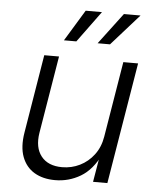

<svg xmlns="http://www.w3.org/2000/svg" viewBox="-54 -807 697 860"><g transform="rotate(5 294.5 -377.0)"><path d="M225.6 7.3Q170.9 7.3 132.3 -15.6Q93.8 -38.6 76.9 -83.3Q60.1 -127.9 70.8 -192.9L128.9 -545.9H195.3L137.7 -197.8Q127 -131.3 157.7 -92.3Q188.5 -53.2 252 -53.2Q294.4 -53.2 331.5 -71.5Q368.7 -89.8 394.5 -124Q420.4 -158.2 428.2 -205.6L484.4 -545.9H550.8L460.4 0H396L417.5 -127.4H427.2Q392.6 -55.2 339.8 -23.9Q287.1 7.3 225.6 7.3ZM266.6 -620.1H210.9L296.4 -760.7H369.6ZM418 -620.1H362.3L468.3 -760.7H543Z"/></g></svg>

Font: Inter Light
Style: Italic
Weight: 300
Italic angle: -9.3988°
Designer: Rasmus Andersson
Foundry: rsms
Version: Version 4.001;git-66647c0bb